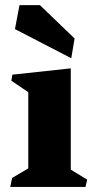

<svg xmlns="http://www.w3.org/2000/svg" viewBox="-20 -739 381 759"><path d="M91.8 -73.2V-374.5L24.9 -419.9L28.8 -443.8L259.8 -468.8V-68.4L324.7 -28.8L317.9 0H20.5L27.8 -35.6ZM39.1 -624 57.1 -718.8H137.7L274.9 -586.9L261.7 -508.8Z"/></svg>

Font: Vesper Libre Heavy
Style: Regular
Weight: 900
Designer: Robert Keller & Kimya Gandhi
Foundry: Mota Italic
Version: Version 1.058